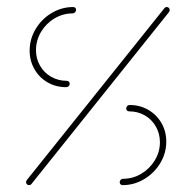

<svg xmlns="http://www.w3.org/2000/svg" viewBox="-20 -539 525 559"><path d="M183 -295.2Q183 -291.1 179.8 -288.1Q176.7 -285.2 172.6 -285.2Q142.6 -285.2 118.3 -299.3Q94.1 -313.3 80.2 -337.8Q66.3 -362.2 66.3 -391.5Q66.3 -425.2 83.7 -454.4Q101.1 -483.7 130.4 -501.1Q159.6 -518.5 193 -518.5Q196.7 -518.5 199.1 -516.3Q201.5 -514.1 201.5 -510.4Q201.5 -506.3 198.5 -503.1Q195.6 -500 191.5 -500Q163.3 -500 138.7 -485.4Q114.1 -470.7 99.4 -446.1Q84.8 -421.5 84.8 -393Q84.8 -368.1 96.5 -347.8Q108.1 -327.4 128.7 -315.6Q149.3 -303.7 174.4 -303.7Q178.1 -303.7 180.6 -301.3Q183 -298.9 183 -295.2ZM465.6 -518.5Q469.3 -518.5 471.7 -515.9Q474.1 -513.3 474.1 -510Q474.1 -506.7 471.9 -503.7L72.2 -4.1Q69.3 0 64.4 0Q60.7 0 58.3 -2.6Q55.9 -5.2 55.9 -8.5Q55.9 -11.9 58.1 -14.8L458.1 -514.4Q460.4 -518.5 465.6 -518.5ZM347.4 -223.3Q347.4 -227.4 350.4 -230.4Q353.3 -233.3 357.4 -233.3Q387.4 -233.3 411.9 -219.1Q436.3 -204.8 450.2 -180.6Q464.1 -156.3 464.1 -126.7Q464.1 -93 446.5 -63.9Q428.9 -34.8 399.6 -17.4Q370.4 0 337 0Q333.3 0 330.9 -2.4Q328.5 -4.8 328.5 -8.5Q328.5 -12.6 331.5 -15.6Q334.4 -18.5 338.5 -18.5Q366.7 -18.5 391.3 -33.1Q415.9 -47.8 430.7 -72.2Q445.6 -96.7 445.6 -124.8Q445.6 -149.6 433.9 -170.4Q422.2 -191.1 401.7 -203Q381.1 -214.8 355.9 -214.8Q352.2 -214.8 349.8 -217.2Q347.4 -219.6 347.4 -223.3Z"/></svg>

Font: 26F Galaxy Sans Hairline
Style: Italic
Weight: 50
Italic angle: -5°
Designer: C₂₉H₂₅N₃O₅
Version: Version 1.200